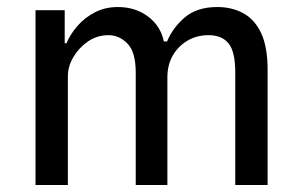

<svg xmlns="http://www.w3.org/2000/svg" viewBox="-20 -526 861 546"><path d="M81 0V-497H164V-403H169Q180 -429 200.5 -452.5Q221 -476 250 -491Q279 -506 315 -506Q365 -506 401 -479Q437 -452 446 -408H455Q471 -447 505.5 -476.5Q540 -506 598 -506Q640 -506 672.5 -488Q705 -470 723 -431Q741 -392 741 -328V0H649V-320Q649 -379 630 -402.5Q611 -426 573 -426Q539 -426 512.5 -410Q486 -394 471 -367.5Q456 -341 456 -306V0H366V-320Q366 -378 342.5 -402Q319 -426 289 -426Q256 -426 230 -408Q204 -390 188.5 -363.5Q173 -337 173 -309V0Z"/></svg>

Font: Nunito Sans 7pt Condensed Medium
Style: Regular
Weight: 500
Width: 3
Designer: Vernon Adams
Foundry: Vernon Adams
Version: Version 3.101;gftools[0.9.27]